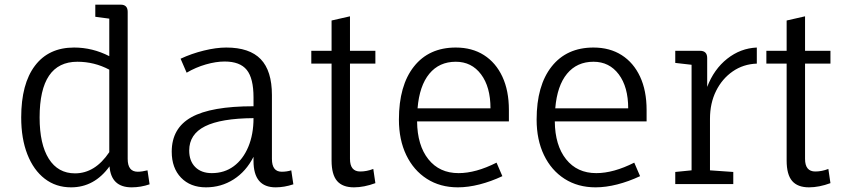

<svg xmlns="http://www.w3.org/2000/svg" viewBox="-20 -790 3623 824"><path d="M285 14Q220 14 172 -23Q124 -60 97.5 -127.5Q71 -195 71 -286Q71 -430 130 -508Q189 -586 298 -586Q377 -586 449 -549V-710L389 -718V-770H498Q528 -770 528 -739V-108Q528 -53 571 -53Q589 -53 613 -59L622 1Q584 14 545 14Q457 14 450 -76Q385 14 285 14ZM302 -46Q388 -46 449 -137V-491Q385 -525 312 -525Q150 -525 150 -286Q150 -171 189.5 -108.5Q229 -46 302 -46Z M864 14Q797 14 757 -27.5Q717 -69 717 -139Q717 -240 801.5 -287Q886 -334 1068 -334V-372Q1068 -454 1039 -490Q1010 -526 944 -526Q907 -526 863.5 -513.5Q820 -501 781 -478L755 -538Q802 -560 855 -573Q908 -586 951 -586Q1051 -586 1099 -536Q1147 -486 1147 -382V-108Q1147 -53 1189 -53Q1211 -53 1230 -59L1239 1Q1200 14 1163 14Q1068 14 1068 -99V-117Q1036 -54 982.5 -20Q929 14 864 14ZM889 -47Q943 -47 983 -76.5Q1023 -106 1045.5 -159.5Q1068 -213 1068 -283Q928 -282 860 -248Q792 -214 792 -144Q792 -99 818 -73Q844 -47 889 -47Z M1499 14Q1450 14 1426.5 -13.5Q1403 -41 1403 -101V-517H1316V-572H1403V-702L1482 -720V-572H1591V-517H1482V-108Q1482 -54 1526 -54Q1554 -54 1582 -65L1591 -4Q1542 14 1499 14Z M1945 14Q1869 14 1812 -22.5Q1755 -59 1723.5 -124.5Q1692 -190 1692 -277Q1692 -423 1756.5 -504.5Q1821 -586 1936 -586Q2006 -586 2057 -553.5Q2108 -521 2136 -461Q2164 -401 2164 -318V-269H1770Q1771 -166 1818.5 -106.5Q1866 -47 1948 -47Q2022 -47 2111 -92L2136 -34Q2087 -11 2038 1.5Q1989 14 1945 14ZM1772 -325H2085Q2085 -417 2044.5 -471Q2004 -525 1936 -525Q1865 -525 1822.5 -473.5Q1780 -422 1772 -325Z M2536 14Q2460 14 2403 -22.5Q2346 -59 2314.5 -124.5Q2283 -190 2283 -277Q2283 -423 2347.5 -504.5Q2412 -586 2527 -586Q2597 -586 2648 -553.5Q2699 -521 2727 -461Q2755 -401 2755 -318V-269H2361Q2362 -166 2409.5 -106.5Q2457 -47 2539 -47Q2613 -47 2702 -92L2727 -34Q2678 -11 2629 1.5Q2580 14 2536 14ZM2363 -325H2676Q2676 -417 2635.5 -471Q2595 -525 2527 -525Q2456 -525 2413.5 -473.5Q2371 -422 2363 -325Z M2878 0V-52L2948 -59V-512L2878 -520V-572H2984Q3015 -572 3015 -541V-417Q3044 -493 3101 -538Q3158 -583 3228 -586V-517Q3170 -515 3124.5 -483.5Q3079 -452 3053 -399.5Q3027 -347 3027 -280V-59L3127 -52V0Z M3452 14Q3403 14 3379.5 -13.5Q3356 -41 3356 -101V-517H3269V-572H3356V-702L3435 -720V-572H3544V-517H3435V-108Q3435 -54 3479 -54Q3507 -54 3535 -65L3544 -4Q3495 14 3452 14Z"/></svg>

Font: Fauna One
Style: Regular
Weight: 400
Designer: Eduardo Rodriguez Tunni
Foundry: Eduardo Rodriguez Tunni
Version: Version 2.001; ttfautohint (v1.8.4.7-5d5b);gftools[0.9.23]